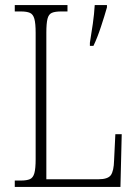

<svg xmlns="http://www.w3.org/2000/svg" viewBox="-20 -734 538 754"><path d="M38 0V-25H62Q85 -25 97.5 -30.5Q110 -36 115 -54Q120 -72 120 -109V-605Q120 -642 115 -660Q110 -678 97.5 -683.5Q85 -689 62 -689H38V-714H245V-689H220Q196 -689 183.5 -683.5Q171 -678 166.5 -660Q162 -642 162 -606V-30H366Q404 -30 415.5 -46.5Q427 -63 428 -104L433 -207H458L453 0ZM333 -566Q339 -602 344.5 -640.5Q350 -679 352 -714H400V-705Q391 -673 376.5 -629Q362 -585 347 -554H333Z"/></svg>

Font: Noto Serif Bengali Condensed ExtraLight
Style: Regular
Weight: 200
Width: 3
Designer: Juan Bruce, Universal Thirst, Indian Type Foundry and the Monotype Design Team.
Foundry: Monotype Imaging Inc.
Version: Version 2.003; ttfautohint (v1.8.4.7-5d5b)